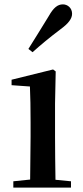

<svg xmlns="http://www.w3.org/2000/svg" viewBox="-20 -859 382 879"><path d="M110 -635 129 -620C166 -653 204 -685 257 -725C294 -752 310 -774 310 -796C310 -823 289 -839 268 -839C244 -839 225 -824 203 -785C166 -724 138 -680 110 -635ZM117 0H305V-29L234 -36C233 -93 232 -177 232 -232V-385L235 -532L223 -541L33 -494V-469L117 -463C119 -414 120 -367 120 -300V-232L118 -37L41 -29V0Z"/></svg>

Font: Noto Serif CJK JP SemiBold
Style: Regular
Weight: 600
Designer: Ryoko NISHIZUKA 西塚涼子 (kana & ideographs); Frank Grießhammer (Latin, Greek & Cyrillic); Wenlong ZHANG 张文龙 (bopomofo); San
Foundry: Adobe
Version: Version 2.001;hotconv 1.1.0;makeotfexe 2.6.0